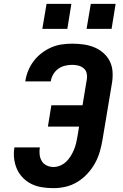

<svg xmlns="http://www.w3.org/2000/svg" viewBox="-20 -970 640 998"><path d="M258 8Q228 8 199 3.5Q170 -1 145 -13Q120 -25 100 -45Q80 -65 68.5 -90.5Q57 -116 53.5 -145Q50 -174 55 -204H187Q184 -185 186 -166.5Q188 -148 197 -133Q206 -118 222.5 -110Q239 -102 258 -102Q276 -102 293.5 -109.5Q311 -117 324.5 -130Q338 -143 348 -159.5Q358 -176 365 -193Q372 -210 376 -227.5Q380 -245 383 -263L391 -312H229L247 -423H409L431 -556Q434 -573 430.5 -589Q427 -605 415 -615Q403 -625 387.5 -629Q372 -633 355 -633Q337 -633 318 -628.5Q299 -624 283 -612.5Q267 -601 257 -584Q247 -567 244 -548Q244 -548 243.5 -547.5Q243 -547 243 -547H111Q112 -548 112 -548.5Q112 -549 112 -550Q116 -577 127 -603.5Q138 -630 155.5 -653Q173 -676 196.5 -694Q220 -712 246.5 -723.5Q273 -735 300.5 -739Q328 -743 355 -743Q385 -743 414 -739Q443 -735 469 -724.5Q495 -714 516.5 -695.5Q538 -677 550.5 -652Q563 -627 565 -597.5Q567 -568 562 -538L513 -245Q508 -214 499 -182.5Q490 -151 474 -122Q458 -93 434.5 -67.5Q411 -42 382.5 -24.5Q354 -7 322 0.5Q290 8 258 8ZM430 -820 452 -950H581L560 -820ZM200 -820 222 -950H351L330 -820Z"/></svg>

Font: Iosevka SS04 XBd Ex Obl
Style: Regular
Weight: 800
Width: 7
Italic angle: -9°
Monospace: yes
Designer: Belleve Invis
Foundry: Belleve Invis
Version: Version 19.0.0; ttfautohint (v1.8.4)